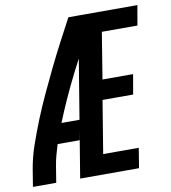

<svg xmlns="http://www.w3.org/2000/svg" viewBox="-84 -806 779 877"><g transform="rotate(-10 305.0 -367.5)"><path d="M-2 0 10 -74Q19 -131 38.5 -187.5Q58 -244 80.5 -299.5Q103 -355 128.5 -410Q154 -465 180.5 -519.5Q207 -574 235 -627.5Q263 -681 292 -735H338L335 -715L386 -691Q328 -586 274.5 -480Q221 -374 177 -265H261L245 -173H143Q135 -148 128.5 -123.5Q122 -99 118 -74L106 0ZM217 0 338 -735H612L596 -643H431L396 -428H538L522 -336H380L340 -92H505L490 0Z"/></g></svg>

Font: Iosevka Curly SmBdExObl
Style: Regular
Weight: 600
Width: 7
Italic angle: -9°
Monospace: yes
Designer: Belleve Invis
Foundry: Belleve Invis
Version: Version 11.1.0; ttfautohint (v1.8.3)